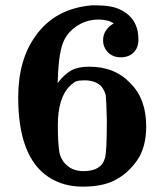

<svg xmlns="http://www.w3.org/2000/svg" viewBox="-20 -680 615 717"><path d="M381 -603Q364 -607 350 -607Q306 -607 272 -586Q238 -565 221 -533Q199 -491 196 -385L195 -370L197 -372Q219 -401 246 -417Q272 -431 313 -431Q410 -431 468 -368Q526 -310 526 -208Q526 -130 492 -81Q456 -30 405 -5Q360 17 289 17Q216 17 161 -19Q48 -94 48 -316Q48 -457 113 -546Q185 -648 322 -660H339Q398 -660 429 -644Q497 -612 497 -532Q497 -502 479 -484Q461 -466 431 -466Q401 -466 383 -485Q365 -503 365 -530Q365 -569 405 -593Q386 -603 381 -603ZM299 -380Q273 -380 264 -376Q254 -372 240 -358Q196 -314 196 -212Q196 -146 202 -110Q209 -79 233 -60Q256 -41 292 -41Q359 -41 372 -90Q379 -114 379 -230Q377 -308 375 -324Q370 -344 357 -359Q336 -379 299 -380Z"/></svg>

Font: KaTeX_Math
Style: Bold Italic
Weight: 700
Version: Version